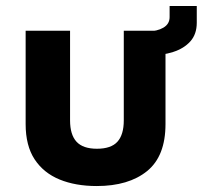

<svg xmlns="http://www.w3.org/2000/svg" viewBox="-20 -609 693 644"><path d="M304.4 15Q233.5 15 179.9 -6.9Q126.2 -28.9 96.1 -74.6Q66 -120.4 66 -192.8V-506H215V-205.3Q215 -157.3 236.6 -133.7Q258.2 -110.1 305.1 -110.1Q352.7 -110.1 373.9 -133.7Q395.2 -157.3 395.2 -205.3V-506H535.1V-192.8Q535.1 -85.2 473.3 -35.1Q411.4 15 304.4 15ZM478.3 -421.8 474.9 -503.9Q507.1 -503.9 528 -516.2Q548.9 -528.5 548.9 -551.6V-588.8H640V-532.8Q640 -494.4 618.5 -470.3Q597 -446.3 560.8 -434.7Q524.6 -423.2 478.3 -421.8Z"/></svg>

Font: Maven Pro
Style: Regular
Weight: 400
Designer: Joe Prince
Foundry: Joe Prince
Version: Version 2.103